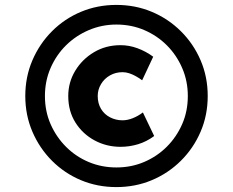

<svg xmlns="http://www.w3.org/2000/svg" viewBox="-20 -741 949 782"><path d="M454 21Q377 21 310 -7Q243 -35 192 -86Q141 -137 112 -204.5Q83 -272 83 -350Q83 -428 112 -495.5Q141 -563 192 -614Q243 -665 310 -693Q377 -721 454 -721Q531 -721 598 -693Q665 -665 716.5 -614Q768 -563 797 -495.5Q826 -428 826 -350Q826 -272 797 -204.5Q768 -137 716.5 -86Q665 -35 598 -7Q531 21 454 21ZM471 -143Q414 -143 365.5 -169Q317 -195 287.5 -241.5Q258 -288 258 -350Q258 -406 286.5 -453Q315 -500 363 -528.5Q411 -557 471 -557Q506 -557 540 -544.5Q574 -532 604 -510L559 -414Q547 -423 533.5 -430.5Q520 -438 506.5 -442.5Q493 -447 479 -447Q451 -447 428 -434Q405 -421 391.5 -398.5Q378 -376 378 -350Q378 -320 391.5 -297.5Q405 -275 428.5 -263Q452 -251 479 -251Q499 -251 520.5 -259.5Q542 -268 562 -283L608 -187Q577 -164 542 -153.5Q507 -143 471 -143ZM454 -59Q515 -59 567.5 -81.5Q620 -104 659.5 -143.5Q699 -183 722 -235.5Q745 -288 745 -350Q745 -411 722 -464Q699 -517 659.5 -556.5Q620 -596 567.5 -618.5Q515 -641 454 -641Q395 -641 342 -618.5Q289 -596 249 -556.5Q209 -517 186 -464Q163 -411 163 -350Q163 -288 186 -235.5Q209 -183 249 -143Q289 -103 341.5 -81Q394 -59 454 -59Z"/></svg>

Font: Lexend Mega SemiBold
Style: Regular
Weight: 600
Designer: Bonnie Shaver-Troup, Thomas Jockin
Foundry: Lexend
Version: Version 1.007